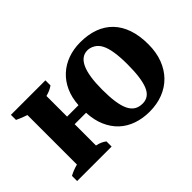

<svg xmlns="http://www.w3.org/2000/svg" viewBox="-86 -696 936 936"><g transform="rotate(-45 382.0 -228.5)"><path d="M261.2 0H23.4V-35.6Q37.1 -43 50 -48.1Q63 -53.2 79.6 -57.6V-398.9Q64 -403.8 51.8 -408.9Q39.6 -414.1 23.4 -421.4V-456.5H261.2V-421.4Q251.5 -414.6 240.2 -409.2Q229 -403.8 210.9 -398.9V-256.8H289.6Q292.5 -306.2 310.1 -345.2Q327.6 -384.3 357.2 -411.6Q386.7 -439 426.3 -453.4Q465.8 -467.8 512.7 -467.8Q565.9 -467.8 608.2 -452.4Q650.4 -437 679.9 -406.5Q709.5 -376 725.1 -330.8Q740.7 -285.6 740.7 -225.6Q740.7 -170.4 724.1 -126.7Q707.5 -83 677.5 -52.2Q647.5 -21.5 605.5 -5.1Q563.5 11.2 512.7 11.2Q465.8 11.2 425.8 -2.7Q385.7 -16.6 356.4 -43.9Q327.1 -71.3 309.6 -111.6Q292 -151.9 289.6 -204.6H210.9V-57.6Q229 -53.7 240.2 -48.3Q251.5 -43 261.2 -35.6ZM424.8 -228.5Q424.8 -179.2 429.9 -143.8Q435.1 -108.4 446 -85.4Q457 -62.5 474.4 -51.8Q491.7 -41 516.6 -41Q561.5 -41 580.6 -87.4Q599.6 -133.8 599.6 -228.5Q599.6 -328.1 577.1 -371.6Q565.9 -393.6 547.1 -404.5Q528.3 -415.5 509.8 -415.5Q424.8 -415.5 424.8 -228.5Z"/></g></svg>

Font: PT Astra Serif
Style: Bold
Weight: 700
Designer: A.Korolkova, I. Chaeva
Foundry: ParaType Ltd
Version: Version 1.002